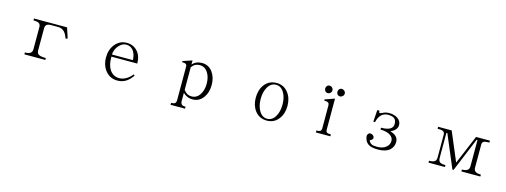

<svg xmlns="http://www.w3.org/2000/svg" viewBox="-13 -1481 6527 2475"><g transform="rotate(15 3250.0 -243.0)"><path d="M262.7 1H542V-24.4Q472.7 -24.4 445.3 -41Q420.9 -56.6 420.9 -93.8V-388.7Q420.9 -422.9 440.4 -438.5Q459 -452.1 500 -452.1H593.8Q644.5 -452.1 678.7 -415Q702.1 -388.7 724.6 -331.1L749 -340.8L704.1 -477.5H262.7V-452.1Q313.5 -452.1 335.9 -438.5Q358.4 -423.8 358.4 -388.7V-93.8Q358.4 -57.6 335.9 -41Q313.5 -24.4 262.7 -24.4Z M1691.4 -114.3Q1654.3 -67.4 1609.4 -43Q1566.4 -18.6 1519.5 -18.6Q1450.2 -18.6 1406.2 -71.3Q1353.5 -134.8 1353.5 -260.7H1699.2Q1699.2 -363.3 1642.6 -424.8Q1587.9 -484.4 1501 -484.4Q1409.2 -484.4 1348.6 -412.1Q1289.1 -340.8 1289.1 -235.4Q1289.1 -123 1351.6 -51.8Q1412.1 17.6 1505.9 17.6Q1573.2 17.6 1626 -17.6Q1668 -45.9 1706.1 -101.6ZM1633.8 -289.1H1353.5Q1357.4 -358.4 1403.3 -410.2Q1447.3 -460 1500 -460Q1556.6 -460 1591.8 -418Q1628.9 -373 1633.8 -289.1Z M2377 -91.8V-393.6Q2398.4 -422.9 2425.8 -437.5Q2452.1 -450.2 2483.4 -450.2Q2553.7 -450.2 2593.8 -385.7Q2630.9 -328.1 2630.9 -241.2Q2630.9 -155.3 2593.8 -97.7Q2553.7 -33.2 2483.4 -33.2Q2444.3 -33.2 2416 -52.7Q2397.5 -65.4 2377 -91.8ZM2251 141.6H2444.3V116.2Q2410.2 116.2 2394.5 103.5Q2377 89.8 2377 59.6V-51.8Q2400.4 -28.3 2428.7 -15.6Q2462.9 1 2503.9 1Q2595.7 1 2648.4 -74.2Q2697.3 -141.6 2697.3 -241.2Q2697.3 -341.8 2648.4 -410.2Q2595.7 -484.4 2503.9 -484.4Q2462.9 -484.4 2429.7 -469.7Q2400.4 -456.1 2377 -430.7V-484.4L2251 -442.4L2254.9 -427.7Q2290 -427.7 2303.7 -418Q2317.4 -408.2 2317.4 -383.8V59.6Q2317.4 90.8 2302.7 103.5Q2288.1 116.2 2251 116.2Z M3500 -484.4Q3400.4 -484.4 3340.8 -407.2Q3288.1 -336.9 3288.1 -232.4Q3288.1 -129.9 3340.8 -59.6Q3400.4 17.6 3500 17.6Q3598.6 17.6 3657.2 -59.6Q3710.9 -129.9 3710.9 -232.4Q3710.9 -336.9 3657.2 -407.2Q3598.6 -484.4 3500 -484.4ZM3500 -460Q3567.4 -460 3607.4 -390.6Q3644.5 -327.1 3644.5 -233.4Q3644.5 -140.6 3607.4 -77.1Q3567.4 -6.8 3500 -6.8Q3431.6 -6.8 3390.6 -77.1Q3353.5 -140.6 3353.5 -233.4Q3353.5 -327.1 3390.6 -390.6Q3431.6 -460 3500 -460Z M4152.3 1H4345.7V-24.4Q4305.7 -24.4 4292 -34.2Q4278.3 -43.9 4278.3 -73.2V-484.4L4148.4 -438.5L4151.4 -423.8Q4189.5 -423.8 4205.1 -412.1Q4218.8 -401.4 4218.8 -378.9V-73.2Q4218.8 -43.9 4203.1 -34.2Q4188.5 -24.4 4152.3 -24.4ZM4122.1 -578.1Q4122.1 -560.5 4132.8 -545.9Q4145.5 -528.3 4168.9 -528.3Q4189.5 -528.3 4204.1 -543Q4218.8 -557.6 4218.8 -578.1Q4218.8 -598.6 4204.1 -613.3Q4189.5 -627.9 4168.9 -627.9Q4146.5 -627.9 4132.8 -610.4Q4122.1 -595.7 4122.1 -578.1ZM4285.2 -578.1Q4285.2 -560.5 4294.9 -545.9Q4308.6 -528.3 4332 -528.3Q4352.5 -528.3 4367.2 -543Q4382.8 -557.6 4382.8 -578.1Q4382.8 -599.6 4367.2 -613.3Q4352.5 -627.9 4332 -627.9Q4309.6 -627.9 4295.9 -610.4Q4285.2 -595.7 4285.2 -578.1Z M4849.6 -82Q4891.6 -98.6 4888.7 -126Q4886.7 -150.4 4855.5 -164.1Q4827.1 -174.8 4809.6 -157.2Q4789.1 -137.7 4801.8 -94.7Q4817.4 -32.2 4875 -8.8Q4913.1 6.8 4985.4 6.8Q5084 6.8 5137.7 -40Q5184.6 -82 5184.6 -147.5Q5184.6 -193.4 5154.3 -221.7Q5128.9 -246.1 5076.2 -262.7Q5114.3 -278.3 5136.7 -301.8Q5164.1 -330.1 5164.1 -367.2Q5164.1 -421.9 5116.2 -454.1Q5071.3 -485.4 5002 -485.4Q4973.6 -485.4 4946.3 -477.5Q4931.6 -472.7 4909.2 -461.9Q4888.7 -451.2 4881.8 -453.1Q4873 -456.1 4871.1 -482.4H4842.8L4832 -325.2H4854.5Q4868.2 -385.7 4901.4 -421.9Q4938.5 -460 4992.2 -460Q5048.8 -460 5076.2 -440.4Q5105.5 -418 5105.5 -367.2Q5105.5 -326.2 5075.2 -303.7Q5036.1 -275.4 4948.2 -275.4V-250Q5033.2 -250 5080.1 -217.8Q5122.1 -189.5 5122.1 -144.5Q5122.1 -91.8 5078.1 -58.6Q5035.2 -24.4 4963.9 -24.4Q4911.1 -24.4 4888.7 -35.2Q4862.3 -46.9 4849.6 -82Z M5656.2 1H5875V-24.4Q5820.3 -24.4 5798.8 -41Q5779.3 -56.6 5779.3 -93.8V-429.7H5792L5976.6 7.8H5992.2L6178.7 -443.4H6190.4V-93.8Q6190.4 -58.6 6169.9 -43Q6147.5 -24.4 6094.7 -24.4V1H6347.7V-24.4Q6293.9 -24.4 6271.5 -43Q6252 -58.6 6252 -93.8V-397.5Q6252 -427.7 6269.5 -439.5Q6290 -452.1 6347.7 -452.1V-477.5H6162.1L6000 -91.8L5836.9 -477.5H5656.2V-452.1Q5710 -452.1 5730.5 -440.4Q5752 -428.7 5752 -397.5V-93.8Q5752 -55.7 5731.4 -41Q5710 -24.4 5656.2 -24.4Z"/></g></svg>

Font: BatangChe
Style: Regular
Weight: 400
Monospace: yes
Version: Version 2.21